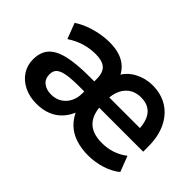

<svg xmlns="http://www.w3.org/2000/svg" viewBox="-84 -780 1055 1055"><g transform="rotate(45 444.0 -252.0)"><path d="M242 10Q187 10 145 -11Q103 -32 79.5 -68Q56 -104 56 -149Q56 -206 85.5 -239Q115 -272 177.5 -287Q240 -302 342 -302H398V-224H345Q284 -224 247.5 -218Q211 -212 194.5 -197.5Q178 -183 178 -156Q178 -121 201.5 -102Q225 -83 263 -83Q298 -83 324.5 -99.5Q351 -116 365.5 -144.5Q380 -173 380 -208V-321Q380 -371 355.5 -392.5Q331 -414 280 -414Q237 -414 195.5 -402Q154 -390 111 -362L76 -453Q104 -472 139 -485.5Q174 -499 213 -506.5Q252 -514 288 -514Q355 -514 398.5 -489Q442 -464 462 -416H447Q472 -464 520 -489Q568 -514 621 -514Q689 -514 738.5 -483Q788 -452 815.5 -394.5Q843 -337 843 -258V-219H486V-298H755L739 -282Q739 -326 726 -358Q713 -390 687.5 -406Q662 -422 624 -422Q566 -422 532.5 -382Q499 -342 499 -267V-254Q499 -173 535.5 -132.5Q572 -92 648 -92Q690 -92 727 -104Q764 -116 798 -142L833 -51Q798 -22 747 -6Q696 10 643 10Q589 10 544.5 -5Q500 -20 469.5 -50.5Q439 -81 422 -124H435Q421 -83 394.5 -52.5Q368 -22 329.5 -6Q291 10 242 10Z"/></g></svg>

Font: Nunitoga
Style: Bold
Weight: 700
Designer: Vernon Adams
Foundry: Vernon Adams
Version: Version 1.0